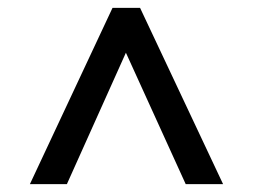

<svg xmlns="http://www.w3.org/2000/svg" viewBox="-20 -735 644 488"><path d="M56 -267 266 -715H336L547 -267H452L300 -601L150 -267Z"/></svg>

Font: Volkhov
Style: Bold
Weight: 700
Designer: Cyreal (www.cyreal.org)
Foundry: Cyreal (www.cyreal.org)
Version: Version 1.010